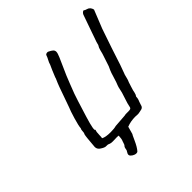

<svg xmlns="http://www.w3.org/2000/svg" viewBox="-216 -817 1146 1146"><g transform="rotate(-45 356.5 -244.5)"><path d="M713 -617Q699 -580 667 -502Q617 -357 602 -309Q595 -284 571 -220Q568 -214 565.5 -202.5Q563 -191 561 -185Q559 -176 553 -163Q550 -153 544 -135Q538 -117 537 -112Q536 -109 533.5 -95.5Q531 -82 523 -71Q524 -57 515 -37Q512 -30 508 -16Q507 -9 502.5 -3.5Q498 2 491 4Q485 5 472.5 8Q460 11 451 10Q446 9 435 9Q396 9 363 22L349 72Q349 68 331.5 107Q314 146 297 165Q293 169 285 169Q273 169 261 161.5Q249 154 246 146Q245 144 245 140Q245 134 250 126.5Q255 119 257 114Q258 110 259.5 100.5Q261 91 267 86Q271 82 273.5 72.5Q276 63 278 59Q281 54 283 41.5Q285 29 285 19Q281 18 272 18L236 19Q219 19 211 15Q202 10 195 11Q183 12 173.5 8Q164 4 151 -5Q136 -16 136 -34Q137 -55 139.5 -74.5Q142 -94 142 -102Q143 -107 144 -118.5Q145 -130 150 -139Q151 -143 151.5 -154.5Q152 -166 156 -172Q157 -191 171.5 -240Q186 -289 196 -312L240 -436Q243 -445 249.5 -460.5Q256 -476 261 -487Q262 -490 263.5 -495.5Q265 -501 281 -538L295 -569Q299 -584 307 -598Q315 -612 319 -625Q320 -630 327.5 -632.5Q335 -635 341 -633Q360 -624 368 -616.5Q376 -609 376 -598Q376 -586 365 -561L318 -455Q303 -419 298 -405Q271 -338 259 -297Q258 -295 228 -197.5Q198 -100 212 -104Q206 -90 206 -64Q206 -48 204 -40Q222 -29 266 -29Q296 -29 313 -34L395 -40Q400 -42 412 -42H428Q439 -42 444.5 -44Q450 -46 452 -52Q457 -79 469 -113Q483 -153 486 -173Q488 -185 493 -198Q498 -211 500 -216L513 -257Q514 -261 518.5 -275Q523 -289 536 -316Q554 -368 562 -395Q564 -401 568 -418.5Q572 -436 581 -449Q584 -465 598 -502L607 -528L645 -636Q649 -651 664 -658Q667 -657 672.5 -653.5Q678 -650 684 -649Q707 -643 713 -617Z"/></g></svg>

Font: Caveat
Style: Regular
Weight: 400
Designer: Pablo Impallari
Foundry: Pablo Impallari
Version: Version 1.500; ttfautohint (v1.6)